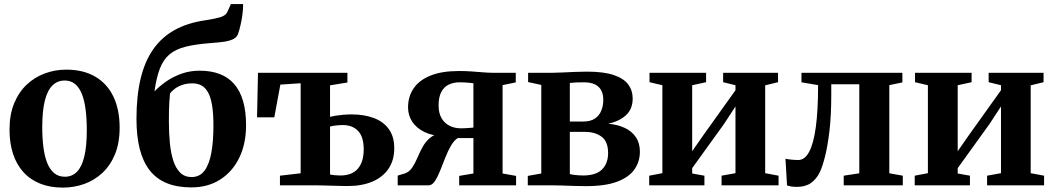

<svg xmlns="http://www.w3.org/2000/svg" viewBox="-20 -886 5040 918"><path d="M25.5 -266Q25.5 -338.5 47.8 -392.2Q70 -446 108.2 -481.8Q146.5 -517.5 195 -535.2Q243.5 -553 296.5 -553Q379 -553 436 -519.2Q493 -485.5 522.5 -423.5Q552 -361.5 552 -276Q552 -202.5 529.8 -148.5Q507.5 -94.5 469.2 -59Q431 -23.5 382.2 -6.2Q333.5 11 280.5 11Q219.5 11 172 -8Q124.5 -27 91.8 -63.2Q59 -99.5 42.2 -150.8Q25.5 -202 25.5 -266ZM290 -41Q325 -41 348.2 -65Q371.5 -89 383.2 -138.2Q395 -187.5 395 -263.5Q395 -317 389.5 -360.8Q384 -404.5 371.8 -435.8Q359.5 -467 339.2 -484Q319 -501 289.5 -501Q254.5 -501 230.5 -477.2Q206.5 -453.5 194.2 -404.2Q182 -355 182 -278Q182 -224 187.8 -180.5Q193.5 -137 206.2 -105.8Q219 -74.5 239.8 -57.8Q260.5 -41 290 -41Z M895 10Q827.5 10 777.8 -10.2Q728 -30.5 696 -71.2Q664 -112 648.2 -173.5Q632.5 -235 632.5 -317.5Q632.5 -427.5 652.5 -510.5Q672.5 -593.5 713 -651Q753.5 -708.5 815.5 -742.8Q877.5 -777 961.5 -789Q1007.5 -796 1033.5 -803.8Q1059.5 -811.5 1067.5 -830L1084 -866.5H1142.5Q1142.5 -841 1139 -815.2Q1135.5 -789.5 1130 -765.8Q1124.5 -742 1117.5 -722Q1111 -706.5 1093.5 -698.2Q1076 -690 1049 -686.2Q1022 -682.5 986.5 -680Q914.5 -674.5 867 -662.5Q819.5 -650.5 790.2 -625.8Q761 -601 744.5 -558.5Q728 -516 718.5 -449Q742.5 -474 774.8 -496.5Q807 -519 847.5 -533.5Q888 -548 935 -548Q989 -548 1030.2 -532.2Q1071.5 -516.5 1099.5 -484.5Q1127.5 -452.5 1142 -403.2Q1156.5 -354 1156.5 -287Q1156.5 -199 1124.2 -132.2Q1092 -65.5 1033.2 -27.8Q974.5 10 895 10ZM896 -39.5Q935 -39.5 957.8 -70Q980.5 -100.5 990.5 -155.8Q1000.5 -211 1000.5 -284.5Q1000.5 -344.5 993.8 -383.8Q987 -423 974 -445.5Q961 -468 942.5 -477.8Q924 -487.5 900 -487.5Q874 -487.5 853 -480.5Q832 -473.5 817 -462.5Q802 -451.5 793 -439.5Q791 -419.5 789.5 -397.5Q788 -375.5 787.8 -352Q787.5 -328.5 787.5 -304.5Q787.5 -251.5 792 -203.8Q796.5 -156 808.2 -119Q820 -82 841.2 -60.8Q862.5 -39.5 896 -39.5Z M1641.5 3.5Q1631 3.5 1609.8 3Q1588.5 2.5 1563.5 1.8Q1538.5 1 1516 0.5Q1493.5 0 1480.5 0H1318.5V-46L1417.5 -57.5V-488L1320.5 -481.5L1291.5 -325H1209L1213.5 -538H1641V-491.5L1558 -478V-327.5Q1570 -330.5 1585.8 -333Q1601.5 -335.5 1620.8 -337.2Q1640 -339 1660.5 -339Q1722 -339 1768 -321.5Q1814 -304 1839.5 -268.2Q1865 -232.5 1865 -177Q1865 -120 1838 -79.8Q1811 -39.5 1761 -18Q1711 3.5 1641.5 3.5ZM1607.5 -47Q1663 -47 1691 -79.5Q1719 -112 1719 -172Q1719 -231.5 1692.2 -259.8Q1665.5 -288 1619 -288Q1602.5 -288 1586 -286Q1569.5 -284 1558 -281V-51.5Q1567 -49.5 1580.2 -48.2Q1593.5 -47 1607.5 -47Z M1881.5 0V-46.5L1915 -56.5Q1936.5 -63.5 1950.5 -84.2Q1964.5 -105 1975.8 -131.8Q1987 -158.5 2001.2 -184.2Q2015.5 -210 2037.5 -228Q2059.5 -246 2095 -248.5L2098.5 -234.5Q2048 -236.5 2010.2 -254.5Q1972.5 -272.5 1951.8 -303Q1931 -333.5 1931 -372.5Q1931 -424.5 1957.8 -463.8Q1984.5 -503 2038.8 -524.8Q2093 -546.5 2175 -546.5Q2205 -546.5 2234 -544.5Q2263 -542.5 2289.5 -540.2Q2316 -538 2336 -538H2446V-492L2383 -479V-56.5L2447.5 -45V0H2175.5V-45L2243.5 -56.5V-226H2169Q2151 -215 2136.2 -189.5Q2121.5 -164 2109 -132.2Q2096.5 -100.5 2084.8 -70.8Q2073 -41 2060 -21Q2047 -1 2031.5 0ZM2183.5 -272.5Q2193 -272.5 2204.2 -273Q2215.5 -273.5 2226 -274.5Q2236.5 -275.5 2243.5 -276V-488Q2236 -489 2225.2 -490Q2214.5 -491 2202.2 -491.8Q2190 -492.5 2179 -492.5Q2148.5 -492.5 2125.5 -481.5Q2102.5 -470.5 2089.8 -446Q2077 -421.5 2077 -381.5Q2077 -345.5 2091 -321.2Q2105 -297 2129.2 -284.8Q2153.5 -272.5 2183.5 -272.5Z M2781 4Q2755 4 2725 3Q2695 2 2667.2 1Q2639.5 0 2618.5 0H2503.5V-45L2568 -56.5V-480L2505 -493.5V-538H2622Q2641.5 -538 2670 -539.5Q2698.5 -541 2729.5 -542.2Q2760.5 -543.5 2786.5 -543.5Q2867 -543.5 2915 -527Q2963 -510.5 2984 -481.8Q3005 -453 3005 -415.5Q3005 -364.5 2972.8 -335Q2940.5 -305.5 2888 -294.5Q2933 -290.5 2967 -274.5Q3001 -258.5 3020.2 -230.2Q3039.5 -202 3039.5 -160.5Q3039.5 -114 3014 -76.8Q2988.5 -39.5 2932 -17.8Q2875.5 4 2781 4ZM2768 -47Q2830 -47 2858.8 -76.2Q2887.5 -105.5 2887.5 -154Q2887.5 -209.5 2856.2 -232.5Q2825 -255.5 2776 -255.5H2704.5V-53.5Q2711 -52 2721 -50.5Q2731 -49 2743.2 -48Q2755.5 -47 2768 -47ZM2704.5 -305H2769.5Q2803.5 -305 2824.5 -319.2Q2845.5 -333.5 2855 -357.2Q2864.5 -381 2864.5 -409Q2864.5 -434.5 2855 -453.2Q2845.5 -472 2825 -482.2Q2804.5 -492.5 2770 -492.5Q2752.5 -492.5 2735.8 -491.8Q2719 -491 2704.5 -489.5Z M3084 0V-46L3147 -58V-478.5L3085.5 -493V-538H3356V-493L3289.5 -478.5V-163L3343.5 -240.5L3496.5 -454.5V-478.5L3437.5 -493V-538H3700V-493L3638.5 -478V-58L3702.5 -46V0H3430V-46L3496.5 -58V-377L3441.5 -293L3289.5 -82V-56.5L3348 -46V0Z M3790.5 7.5Q3775 7.5 3763 5.5Q3751 3.5 3743 0.5L3735.5 -127Q3746 -124.5 3763.5 -122.8Q3781 -121 3797 -121Q3828 -121 3849 -160.5Q3870 -200 3880.8 -279.5Q3891.5 -359 3891.5 -479L3812 -492.5V-538H4294.5V-492L4232 -479V-57.5L4296.5 -46V0H4014V-46L4088.5 -57.5V-483H3954.5V-434.5Q3954.5 -333.5 3945.8 -259.8Q3937 -186 3924.5 -137.2Q3912 -88.5 3900 -63.5Q3884 -30 3857.5 -11.2Q3831 7.5 3790.5 7.5Z M4353.5 0V-46L4416.5 -58V-478.5L4355 -493V-538H4625.5V-493L4559 -478.5V-163L4613 -240.5L4766 -454.5V-478.5L4707 -493V-538H4969.5V-493L4908 -478V-58L4972 -46V0H4699.5V-46L4766 -58V-377L4711 -293L4559 -82V-56.5L4617.5 -46V0Z"/></svg>

Font: Merriweather 60pt
Style: Bold
Weight: 700
Version: Version 2.100